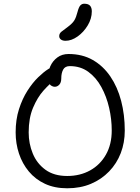

<svg xmlns="http://www.w3.org/2000/svg" viewBox="-20 -1001 754 1031"><path d="M341 10Q273 10 221.5 -14Q170 -38 135 -80Q100 -122 82 -176Q64 -230 64 -290Q64 -359 82 -415Q100 -471 127.5 -514Q155 -557 185 -586Q215 -615 239 -630Q243 -632 246 -634Q248 -639 250 -645Q263 -674 288 -692.5Q313 -711 348 -711Q422 -711 478 -679Q534 -647 572.5 -590.5Q611 -534 630.5 -459.5Q650 -385 650 -300Q650 -235 628.5 -179Q607 -123 566 -80.5Q525 -38 468.5 -14Q412 10 341 10ZM247 -549Q231 -534 213 -514Q181 -478 157.5 -422.5Q134 -367 134 -290Q134 -230 156 -176.5Q178 -123 224 -89.5Q270 -56 341 -56Q410 -56 464 -86Q518 -116 549 -171Q580 -226 580 -300Q580 -361 566 -422Q552 -483 524 -534Q496 -585 454 -615.5Q412 -646 355 -646Q329 -646 319 -627Q309 -608 309 -580Q309 -558 298.5 -546.5Q288 -535 274 -535Q265 -535 257 -540Q251 -543 247 -549ZM332 -782Q316 -782 307 -789Q298 -796 298 -807Q298 -821 309.5 -830.5Q321 -840 342 -855Q369 -875 379 -891.5Q389 -908 396 -936Q403 -963 411.5 -972Q420 -981 432 -981Q454 -981 463.5 -970.5Q473 -960 473 -940Q473 -901 451 -864.5Q429 -828 396.5 -805Q364 -782 332 -782Z"/></svg>

Font: Shantell Sans Light Light
Style: Regular
Weight: 300
Version: Version 1.008;[ac192a2d6]